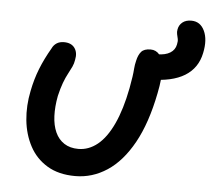

<svg xmlns="http://www.w3.org/2000/svg" viewBox="-48 -676 817 738"><g transform="rotate(5 360.5 -307.0)"><path d="M522 -385Q494 -385 484 -400.5Q474 -416 479 -439Q483 -461 500 -472.5Q517 -484 542 -484Q573 -484 591.5 -495.5Q610 -507 614 -528Q617 -541 615 -550Q613 -559 611 -567.5Q609 -576 611 -586Q614 -603 627 -613.5Q640 -624 661 -624Q696 -624 712 -590Q728 -556 717 -504Q705 -445 656 -415Q607 -385 522 -385ZM268 10Q204 10 160 -16.5Q116 -43 92 -88Q68 -133 62.5 -188Q57 -243 69 -301Q78 -347 94 -387.5Q110 -428 135 -471Q141 -484 152.5 -491.5Q164 -499 181 -499Q209 -499 222 -481Q235 -463 229 -435Q227 -421 221 -408Q215 -395 206.5 -379.5Q198 -364 190 -342.5Q182 -321 175 -291Q167 -249 168.5 -213Q170 -177 182 -150.5Q194 -124 216.5 -109.5Q239 -95 271 -95Q311 -95 345 -122.5Q379 -150 405 -206Q431 -262 447 -345Q452 -372 454.5 -389.5Q457 -407 458 -421.5Q459 -436 463 -452Q468 -475 479 -487.5Q490 -500 515 -500Q536 -500 549.5 -483.5Q563 -467 565.5 -430.5Q568 -394 556 -335Q533 -218 490.5 -141.5Q448 -65 391 -27.5Q334 10 268 10Z"/></g></svg>

Font: Shantell Sans Medium
Style: Italic
Weight: 500
Italic angle: -11°
Designer: Stephen Nixon, Anya Danilova, Shantell Martin
Foundry: Arrow Type
Version: Version 1.011;[c5ecc13dd]